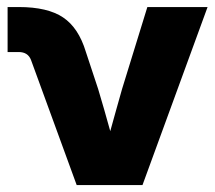

<svg xmlns="http://www.w3.org/2000/svg" viewBox="-20 -536 623 556"><path d="M202.1 0 69.8 -362.3Q61 -385.3 34.2 -385.3H2V-515.6H34.7Q117.7 -515.6 162.6 -485.6Q207.5 -455.6 228.5 -386.2L264.2 -278.3Q273.4 -247.6 282.2 -217Q291 -186.5 299.3 -156.2Q307.6 -186.5 316.2 -217Q324.7 -247.6 333.5 -278.3L406.7 -515.6H581.1L392.6 0Z"/></svg>

Font: Inter Display ExtraBold
Style: Regular
Weight: 800
Designer: Rasmus Andersson
Foundry: rsms
Version: Version 4.000;git-a52131595